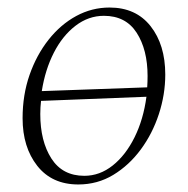

<svg xmlns="http://www.w3.org/2000/svg" viewBox="-20 -480 499 510"><path d="M188 10Q118 10 79 -39.5Q40 -89 40 -166Q40 -228 58.5 -281Q77 -334 109 -374.5Q141 -415 182.5 -437.5Q224 -460 271 -460Q341 -460 380 -410.5Q419 -361 419 -282Q419 -229 402 -177Q385 -125 354 -83Q323 -41 281 -15.5Q239 10 188 10ZM256 -438Q215 -438 180.5 -411.5Q146 -385 123 -340Q100 -295 91 -238L371 -248Q372 -263 372 -278Q372 -348 343 -393Q314 -438 256 -438ZM204 -13Q245 -13 279.5 -40.5Q314 -68 337.5 -115.5Q361 -163 369 -223L89 -212Q87 -195 87 -177Q87 -105 116.5 -59Q146 -13 204 -13Z"/></svg>

Font: Spectral ExtraLight
Style: Italic
Weight: 275
Italic angle: -10°
Designer: Jean-Baptiste Levee
Foundry: Production Type
Version: Version 2.001